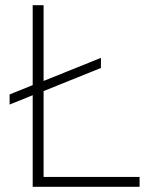

<svg xmlns="http://www.w3.org/2000/svg" viewBox="-20 -720 587 740"><path d="M518 -38V0H106V-353L17 -317V-356L106 -392V-700H148V-408L369 -497V-458L148 -369V-38Z"/></svg>

Font: Krub ExtraLight
Style: Regular
Weight: 275
Designer: Ekaluck Peanpanawate
Foundry: Cadson Demak Co.,Ltd.
Version: Version 1.000; ttfautohint (v1.6)